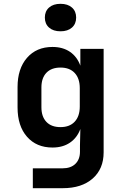

<svg xmlns="http://www.w3.org/2000/svg" viewBox="-20 -806 640 1006"><path d="M152 180V76H307Q351 76 375 52.5Q399 29 399 -11V-44L401 -130Q384 -84 346.5 -58.5Q309 -33 255 -33Q171 -33 121.5 -89.5Q72 -146 72 -243V-350Q72 -446 121.5 -503Q171 -560 255 -560Q309 -560 346.5 -534.5Q384 -509 401 -462V-550H523V-8Q523 79 465.5 129.5Q408 180 309 180ZM297 -140Q345 -140 371.5 -168.5Q398 -197 398 -248V-344Q398 -395 371.5 -423.5Q345 -452 297 -452Q249 -452 223 -424.5Q197 -397 197 -348V-244Q197 -195 223 -167.5Q249 -140 297 -140ZM297 -642Q259 -642 237 -661.5Q215 -681 215 -714Q215 -747 237 -766.5Q259 -786 297 -786Q335 -786 357 -766.5Q379 -747 379 -714Q379 -681 357 -661.5Q335 -642 297 -642Z"/></svg>

Font: JetBrains Mono NL
Style: Bold
Weight: 700
Monospace: yes
Designer: Philipp Nurullin, Konstantin Bulenkov
Foundry: JetBrains
Version: Version 2.305; ttfautohint (v1.8.4.7-5d5b)